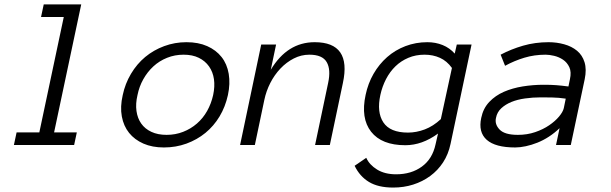

<svg xmlns="http://www.w3.org/2000/svg" viewBox="-20 -657 2769 870"><path d="M315.9 0H43L55.2 -57.1H158.2L269 -580.1H166L178.2 -637.2H348.1L225.1 -57.1H328.1Z M1012.7 -226.1Q1001 -172.9 974.9 -129.4Q948.7 -85.9 910.9 -54.9Q873 -23.9 825 -6.3Q776.9 11.2 722.7 11.2Q669.9 11.2 629.9 -6.3Q589.8 -23.9 564.9 -54.9Q540 -85.9 532 -129.4Q523.9 -172.9 536.1 -226.1Q546.9 -277.8 573.5 -322.5Q600.1 -367.2 637.9 -398.7Q675.8 -430.2 723.9 -448Q772 -465.8 824.7 -465.8Q878.9 -465.8 918.9 -448Q959 -430.2 983.9 -398.7Q1008.8 -367.2 1016.4 -322.5Q1023.9 -277.8 1012.7 -226.1ZM945.8 -226.1Q954.1 -265.1 949.5 -298.1Q944.8 -331.1 927.2 -356Q909.7 -380.9 880.9 -395Q852.1 -409.2 812 -409.2Q772 -409.2 736.8 -395Q701.7 -380.9 674.8 -356Q647.9 -331.1 629.4 -298.1Q610.8 -265.1 603 -226.1Q593.8 -187 598.4 -154.1Q603 -121.1 619.9 -97.2Q636.7 -73.2 665.8 -59.6Q694.8 -45.9 734.9 -45.9Q774.9 -45.9 809.8 -59.6Q844.7 -73.2 872.3 -97.2Q899.9 -121.1 918.5 -154.1Q937 -187 945.8 -226.1Z M1474.6 0H1407.7L1466.8 -280.8Q1480 -341.8 1460.4 -375.5Q1440.9 -409.2 1381.8 -409.2Q1344.7 -409.2 1311.3 -392.1Q1277.8 -375 1250.7 -346.4Q1223.6 -317.9 1204.8 -281Q1186 -244.1 1177.7 -204.1L1134.8 0H1067.9L1163.6 -455.1H1231L1207 -340.8Q1281.7 -465.8 1405.8 -465.8Q1573.7 -465.8 1533.7 -280.8Z M2021.5 -4.9Q2011.7 42 1987.8 78.6Q1963.9 115.2 1929.2 140.6Q1894.5 166 1852.1 179.4Q1809.6 192.9 1761.7 192.9Q1693.8 192.9 1651.9 167.5Q1609.9 142.1 1586.9 94.2L1639.6 58.1Q1653.8 89.8 1688.7 111.3Q1723.6 132.8 1774.9 132.8Q1843.8 132.8 1891.6 97.9Q1939.5 63 1953.6 -2.9L1964.8 -51.8Q1892.6 1 1816.9 1Q1709.5 1 1661.6 -60.1Q1613.8 -121.1 1636.7 -227.1Q1647.5 -278.8 1672.6 -322.5Q1697.8 -366.2 1734.1 -398.2Q1770.5 -430.2 1817.1 -448Q1863.8 -465.8 1916.5 -465.8Q1953.6 -465.8 1985.6 -452.9Q2017.6 -439.9 2040.5 -414.1L2049.8 -455.1H2116.7ZM2027.8 -349.1Q2004.9 -380.9 1973.4 -395Q1941.9 -409.2 1903.8 -409.2Q1863.8 -409.2 1830.3 -395Q1796.9 -380.9 1771.7 -356.4Q1746.6 -332 1729.2 -298.6Q1711.9 -265.1 1703.6 -227.1Q1686.5 -148.9 1717 -102.5Q1747.6 -56.2 1828.6 -56.2Q1866.7 -56.2 1904.8 -70.6Q1942.9 -85 1977.5 -117.2Z M2160.6 -123Q2169.4 -166 2197 -195.1Q2224.6 -224.1 2263.2 -241Q2301.8 -257.8 2348.6 -265.4Q2395.5 -272.9 2442.4 -272.9Q2460.4 -272.9 2474.6 -272.5Q2488.8 -272 2501.7 -271Q2514.6 -270 2527.1 -268.6Q2539.6 -267.1 2555.7 -265.1L2562.5 -297.9Q2569.8 -331.1 2559.8 -352.5Q2549.8 -374 2531.2 -386.5Q2512.7 -398.9 2490.7 -404.1Q2468.8 -409.2 2452.6 -409.2Q2401.4 -409.2 2356 -395.5Q2310.5 -381.8 2268.6 -358.9L2248.5 -409.2Q2295.4 -434.1 2350.1 -450Q2404.8 -465.8 2465.8 -465.8Q2502.4 -465.8 2536.6 -456.3Q2570.8 -446.8 2594.7 -427Q2618.7 -407.2 2628.7 -375Q2638.7 -342.8 2629.4 -297.9L2566.4 0H2499.5L2515.6 -76.2Q2492.7 -54.2 2467 -37.6Q2441.4 -21 2415 -10.5Q2388.7 0 2362.5 5.6Q2336.4 11.2 2314.5 11.2Q2224.6 11.2 2185.5 -23.4Q2146.5 -58.1 2160.6 -123ZM2326.7 -45.9Q2368.7 -45.9 2405 -58.3Q2441.4 -70.8 2468.5 -89.4Q2495.6 -107.9 2513.2 -128.9Q2530.8 -149.9 2534.7 -167L2543.5 -210Q2511.7 -214.8 2481.7 -215.3Q2451.7 -215.8 2429.7 -215.8Q2393.6 -215.8 2359.1 -210.9Q2324.7 -206.1 2297.6 -195.1Q2270.5 -184.1 2251.5 -166.5Q2232.4 -148.9 2227.5 -123Q2220.7 -94.2 2243.7 -70.1Q2266.6 -45.9 2326.7 -45.9Z"/></svg>

Font: Anonymous Pro
Style: Italic
Weight: 400
Italic angle: -12°
Monospace: yes
Designer: Mark Simonson
Version: Version 1.003